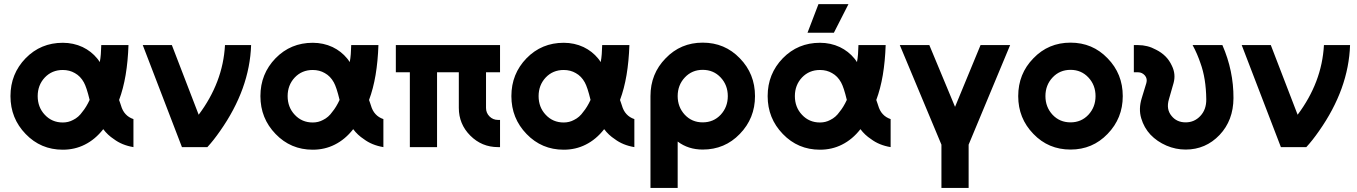

<svg xmlns="http://www.w3.org/2000/svg" viewBox="-20 -721 6651 941"><path d="M287.7 -511.3Q179.7 -511.3 105.7 -435.7Q31.3 -359 31.3 -250Q31.3 -141 105.7 -64.3Q179.7 12.7 287.7 12.7Q346.3 12.7 395.3 -12Q447 -37.7 486 -88Q507.7 -59 538 -39.3Q577.7 -9.3 634 0V-137.3Q610.3 -145.3 595.3 -162Q580.3 -178 572.7 -204.7Q571.7 -208.3 569.3 -215Q567 -221.7 563.7 -231Q584.3 -286 595.7 -353.3Q607 -420.7 609.7 -500H476.3Q475.7 -476.7 474.2 -455.8Q472.7 -435 469 -416.7Q466.3 -421.7 463 -425.7Q459.7 -429.7 456.7 -434Q427.7 -469.7 385 -490.3Q340 -511.3 287.7 -511.3ZM287.7 -378Q321 -378 347 -362.7Q374.3 -347.7 391 -317.3Q404.3 -293.7 419.3 -231.3Q411.3 -214 402.3 -199.2Q393.3 -184.3 384.3 -173.7Q365.3 -146 338 -133Q315.3 -120.7 287.7 -120.7Q234.7 -120.7 199.7 -158.3Q164.7 -195.3 164.7 -250Q164.7 -304 199.7 -341.3Q234.7 -378 287.7 -378Z M679.7 -500 871.7 0H996.3Q1011.7 -16.7 1027.2 -36.3Q1042.7 -56 1058.7 -79Q1203.7 -285.3 1210.7 -500H1082.7Q1077.7 -408 1045.2 -322.7Q1012.7 -237.3 953.7 -158.7L822.3 -500Z M1512.7 -511.3Q1404.7 -511.3 1330.7 -435.7Q1256.3 -359 1256.3 -250Q1256.3 -141 1330.7 -64.3Q1404.7 12.7 1512.7 12.7Q1571.3 12.7 1620.3 -12Q1672 -37.7 1711 -88Q1732.7 -59 1763 -39.3Q1802.7 -9.3 1859 0V-137.3Q1835.3 -145.3 1820.3 -162Q1805.3 -178 1797.7 -204.7Q1796.7 -208.3 1794.3 -215Q1792 -221.7 1788.7 -231Q1809.3 -286 1820.7 -353.3Q1832 -420.7 1834.7 -500H1701.3Q1700.7 -476.7 1699.2 -455.8Q1697.7 -435 1694 -416.7Q1691.3 -421.7 1688 -425.7Q1684.7 -429.7 1681.7 -434Q1652.7 -469.7 1610 -490.3Q1565 -511.3 1512.7 -511.3ZM1512.7 -378Q1546 -378 1572 -362.7Q1599.3 -347.7 1616 -317.3Q1629.3 -293.7 1644.3 -231.3Q1636.3 -214 1627.3 -199.2Q1618.3 -184.3 1609.3 -173.7Q1590.3 -146 1563 -133Q1540.3 -120.7 1512.7 -120.7Q1459.7 -120.7 1424.7 -158.3Q1389.7 -195.3 1389.7 -250Q1389.7 -304 1424.7 -341.3Q1459.7 -378 1512.7 -378Z M1920 -500V-366.7H1988.7V0H2122V-366.7H2228.7V-192Q2228.7 -112.7 2285 -56.3Q2341.3 0 2420.7 0H2430.7V-133.3H2420.7Q2396.2 -133.3 2379.1 -150.4Q2362 -167.6 2362 -192V-366.7H2430.7V-500Z M2742.7 -511.3Q2634.7 -511.3 2560.7 -435.7Q2486.3 -359 2486.3 -250Q2486.3 -141 2560.7 -64.3Q2634.7 12.7 2742.7 12.7Q2801.3 12.7 2850.3 -12Q2902 -37.7 2941 -88Q2962.7 -59 2993 -39.3Q3032.7 -9.3 3089 0V-137.3Q3065.3 -145.3 3050.3 -162Q3035.3 -178 3027.7 -204.7Q3026.7 -208.3 3024.3 -215Q3022 -221.7 3018.7 -231Q3039.3 -286 3050.7 -353.3Q3062 -420.7 3064.7 -500H2931.3Q2930.7 -476.7 2929.2 -455.8Q2927.7 -435 2924 -416.7Q2921.3 -421.7 2918 -425.7Q2914.7 -429.7 2911.7 -434Q2882.7 -469.7 2840 -490.3Q2795 -511.3 2742.7 -511.3ZM2742.7 -378Q2776 -378 2802 -362.7Q2829.3 -347.7 2846 -317.3Q2859.3 -293.7 2874.3 -231.3Q2866.3 -214 2857.3 -199.2Q2848.3 -184.3 2839.3 -173.7Q2820.3 -146 2793 -133Q2770.3 -120.7 2742.7 -120.7Q2689.7 -120.7 2654.7 -158.3Q2619.7 -195.3 2619.7 -250Q2619.7 -304 2654.7 -341.3Q2689.7 -378 2742.7 -378Z M3423.8 -378.7Q3477 -378.7 3512 -341.3Q3547 -304 3547 -249.9Q3547 -196.3 3512 -158.5Q3477 -121.3 3423.8 -121.3Q3371.3 -121.3 3336.3 -158.5Q3301.3 -196.3 3301.3 -249.9Q3301.3 -304 3336.3 -341.3Q3371.3 -378.7 3423.8 -378.7ZM3424 -512Q3316 -512 3242.3 -435.3Q3168 -359.6 3168 -250V200H3301.3V-27.3Q3353.3 12 3424 12Q3532.3 12 3606 -64.7Q3680.3 -141.3 3680.3 -249.8Q3680.3 -359.3 3606 -435.3Q3532.3 -512 3424 -512Z M3998.7 -511.3Q3890.7 -511.3 3816.7 -435.7Q3742.3 -359 3742.3 -250Q3742.3 -141 3816.7 -64.3Q3890.7 12.7 3998.7 12.7Q4057.3 12.7 4106.3 -12Q4158 -37.7 4197 -88Q4218.7 -59 4249 -39.3Q4288.7 -9.3 4345 0V-137.3Q4321.3 -145.3 4306.3 -162Q4291.3 -178 4283.7 -204.7Q4282.7 -208.3 4280.3 -215Q4278 -221.7 4274.7 -231Q4295.3 -286 4306.7 -353.3Q4318 -420.7 4320.7 -500H4187.3Q4186.7 -476.7 4185.2 -455.8Q4183.7 -435 4180 -416.7Q4177.3 -421.7 4174 -425.7Q4170.7 -429.7 4167.7 -434Q4138.7 -469.7 4096 -490.3Q4051 -511.3 3998.7 -511.3ZM3998.7 -378Q4032 -378 4058 -362.7Q4085.3 -347.7 4102 -317.3Q4115.3 -293.7 4130.3 -231.3Q4122.3 -214 4113.3 -199.2Q4104.3 -184.3 4095.3 -173.7Q4076.3 -146 4049 -133Q4026.3 -120.7 3998.7 -120.7Q3945.7 -120.7 3910.7 -158.3Q3875.7 -195.3 3875.7 -250Q3875.7 -304 3910.7 -341.3Q3945.7 -378 3998.7 -378ZM3937.7 -560.7H4067L4138.3 -700.7H3991.3Z M4390 -500 4594 -12V200H4727.3V-12L4930.7 -500H4785.7L4660.7 -197.3L4534.7 -500Z M5226.7 -512Q5118.3 -512 5044.7 -435.3Q4970.3 -359.5 4970.3 -249.8Q4970.3 -141 5044.7 -64.7Q5118.3 12 5226.7 12Q5334.7 12 5408.3 -64.7Q5482.7 -141.3 5482.7 -249.8Q5482.7 -359.3 5408.3 -435.3Q5334.7 -512 5226.7 -512ZM5226.8 -378.7Q5279.3 -378.7 5314.3 -341.3Q5349.3 -304 5349.3 -249.9Q5349.3 -196.3 5314.3 -158.5Q5279.3 -121.3 5226.8 -121.3Q5173.7 -121.3 5138.7 -158.5Q5103.7 -196.3 5103.7 -249.9Q5103.7 -304 5138.7 -341.3Q5173.7 -378.7 5226.8 -378.7Z M5537 -500V-366.7H5558.3Q5577.3 -366.7 5591.3 -351Q5604.3 -335.3 5598.3 -314L5575.7 -240Q5559.3 -187 5573.3 -141Q5580 -118.3 5591.3 -98.2Q5602.7 -78 5618.3 -61.3Q5650.7 -27.3 5697 -7.3Q5742.3 12 5791 12Q5889 12 5957.3 -59.7Q6024.7 -131 6025.3 -240Q6026 -374 5971 -500H5825Q5837 -478 5846.5 -455.8Q5856 -433.7 5863.3 -412Q5877 -374.7 5884.2 -330.3Q5891.3 -286 5892 -234.7Q5892.7 -184.3 5863 -152.7Q5833.7 -121.3 5791 -121.3Q5747.3 -121.3 5722 -152.7Q5694.3 -185.7 5709 -234.7L5731.7 -314Q5743.7 -358 5723.3 -399Q5711.3 -425.3 5692 -444.7Q5672.7 -464 5646 -477.3Q5624.7 -489 5602.8 -494.5Q5581 -500 5558.3 -500Z M6065.7 -500 6257.7 0H6382.3Q6397.7 -16.7 6413.2 -36.3Q6428.7 -56 6444.7 -79Q6589.7 -285.3 6596.7 -500H6468.7Q6463.7 -408 6431.2 -322.7Q6398.7 -237.3 6339.7 -158.7L6208.3 -500Z"/></svg>

Font: Unageo Variable
Style: Regular
Weight: 300
Designer: Richard Sepsi
Foundry: Richard Sepsi
Version: Version 2.200